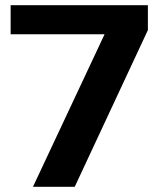

<svg xmlns="http://www.w3.org/2000/svg" viewBox="-20 -720 611 740"><path d="M423 -673 496 -588H21V-700H550V-604L268 0H107Z"/></svg>

Font: Pathway Extreme
Style: Bold
Weight: 700
Designer: Eduardo Rodriguez Tunni
Foundry: Eduardo Rodriguez Tunni
Version: Version 1.001;gftools[0.9.26]